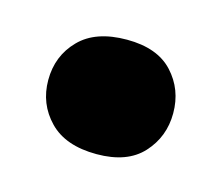

<svg xmlns="http://www.w3.org/2000/svg" viewBox="-41 -585 299 258"><g transform="rotate(15 108.0 -455.5)"><path d="M21 -455.1Q21 -488.8 43.5 -511.7Q65.9 -534.7 109.4 -534.7Q151.9 -534.7 173.3 -511.5Q194.8 -488.3 194.8 -455.1Q194.8 -422.4 173.3 -398.9Q151.9 -375.5 109.4 -375.5Q65.9 -375.5 43.5 -398.7Q21 -421.9 21 -455.1Z"/></g></svg>

Font: Coustard
Style: Regular
Weight: 400
Foundry: vernon adams
Version: Version 1.001